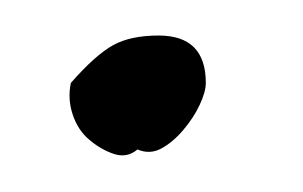

<svg xmlns="http://www.w3.org/2000/svg" viewBox="-20 -305 169 107"><path d="M19.5 -258.8Q33.2 -274.4 43 -279.8Q52.7 -285.2 68.4 -285.2Q94.7 -285.2 94.7 -258.8Q94.7 -253.9 91.3 -246.6Q87.9 -239.3 82 -232.4Q76.2 -225.6 69.8 -222.2Q63.5 -218.8 56.6 -221.7Q50.8 -216.8 43.5 -219.2Q36.1 -221.7 29.8 -227.1Q23.4 -232.4 20.5 -241.2Q17.6 -250 19.5 -258.8Z"/></svg>

Font: Shadows Into Light
Style: Regular
Weight: 400
Designer: Kimberly Geswein
Foundry: Kimberly Geswein
Version: Version 001.000